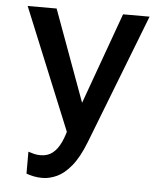

<svg xmlns="http://www.w3.org/2000/svg" viewBox="-51 -547 665 786"><g transform="rotate(5 281.5 -154.0)"><path d="M152 194Q133 194 116 190.5Q99 187 86 182V92Q98 96 110 99Q122 102 136 102Q166 102 186 86Q206 70 220 40Q234 10 243 -32L245 20L31 -502H150L295 -106H280L423 -502H532L325 31Q300 95 271 130.5Q242 166 211.5 180Q181 194 152 194Z"/></g></svg>

Font: Maven Pro Medium
Style: Regular
Weight: 500
Designer: Joe Prince
Foundry: Joe Prince
Version: Version 2.103